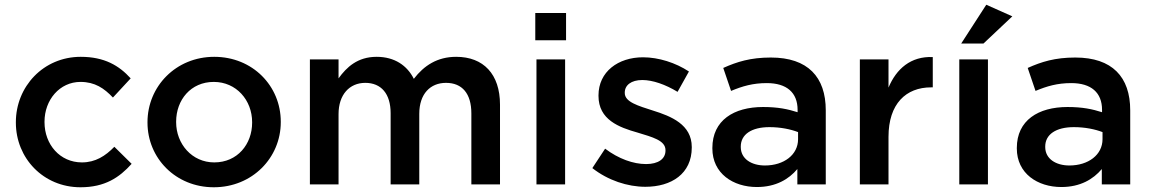

<svg xmlns="http://www.w3.org/2000/svg" viewBox="-20 -779 4862 811"><path d="M320 12C423 12 484 -29 536 -87L463 -159C425 -120 383 -93 326 -93C233 -93 168 -169 168 -263V-265C168 -357 232 -433 320 -433C381 -433 420 -406 457 -367L532 -448C483 -502 421 -539 321 -539C163 -539 47 -413 47 -263V-261C47 -111 163 12 320 12Z M883 12C1046 12 1166 -113 1166 -263V-265C1166 -416 1047 -539 885 -539C723 -539 603 -414 603 -263V-261C603 -111 722 12 883 12ZM885 -93C791 -93 724 -171 724 -263V-265C724 -357 786 -433 883 -433C978 -433 1045 -356 1045 -263V-261C1045 -170 983 -93 885 -93Z M1289 -528V0H1410V-297C1410 -379 1456 -429 1523 -429C1590 -429 1630 -383 1630 -301V0H1751V-298C1751 -383 1798 -429 1864 -429C1932 -429 1971 -384 1971 -300V0H2092V-337C2092 -466 2022 -539 1907 -539C1827 -539 1771 -502 1728 -446C1700 -502 1647 -539 1571 -539C1490 -539 1444 -495 1410 -448V-528Z M2241 -724V-609H2371V-724ZM2246 -528V0H2367V-528Z M2706 10C2816 10 2902 -45 2902 -156V-158C2902 -253 2815 -288 2738 -312C2676 -332 2619 -348 2619 -386V-388C2619 -419 2646 -441 2693 -441C2737 -441 2791 -422 2842 -391L2890 -477C2834 -514 2762 -537 2696 -537C2591 -537 2508 -476 2508 -376V-374C2508 -273 2595 -241 2673 -219C2735 -200 2791 -186 2791 -145V-143C2791 -108 2761 -86 2709 -86C2655 -86 2593 -108 2536 -151L2482 -69C2548 -17 2631 10 2706 10Z M3348 -65V0H3468V-313C3468 -454 3392 -536 3236 -536C3150 -536 3093 -518 3035 -492L3068 -395C3116 -415 3160 -428 3219 -428C3303 -428 3349 -388 3349 -315V-305C3308 -318 3267 -327 3203 -327C3080 -327 2989 -271 2989 -154V-152C2989 -46 3077 11 3177 11C3257 11 3312 -22 3348 -65ZM3351 -221V-191C3351 -125 3291 -80 3211 -80C3154 -80 3109 -108 3109 -158V-160C3109 -211 3154 -242 3230 -242C3277 -242 3320 -233 3351 -221Z M3612 -528V0H3733V-201C3733 -341 3807 -410 3913 -410H3920V-538C3827 -542 3766 -488 3733 -409V-528Z M4032 -528V0H4153V-528ZM4146 -759 4040 -595H4134L4256 -710Z M4634 -65V0H4754V-313C4754 -454 4678 -536 4522 -536C4436 -536 4379 -518 4321 -492L4354 -395C4402 -415 4446 -428 4505 -428C4589 -428 4635 -388 4635 -315V-305C4594 -318 4553 -327 4489 -327C4366 -327 4275 -271 4275 -154V-152C4275 -46 4363 11 4463 11C4543 11 4598 -22 4634 -65ZM4637 -221V-191C4637 -125 4577 -80 4497 -80C4440 -80 4395 -108 4395 -158V-160C4395 -211 4440 -242 4516 -242C4563 -242 4606 -233 4637 -221Z"/></svg>

Font: Mission Medium
Style: Regular
Weight: 500
Version: Version 1.000;FEAKit 1.0